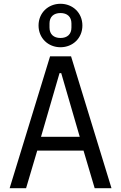

<svg xmlns="http://www.w3.org/2000/svg" viewBox="-20 -996 640 1016"><path d="M570 0 356 -698H245L31 0H118L177 -199H422L481 0ZM402 -272H197L295 -609H304ZM300 -746C365 -746 416 -794 416 -861C416 -928 365 -976 300 -976C235 -976 184 -928 184 -861C184 -794 235 -746 300 -746ZM300 -795C264 -795 242 -815 242 -850V-872C242 -907 264 -927 300 -927C336 -927 358 -907 358 -872V-850C358 -815 336 -795 300 -795Z"/></svg>

Font: IBM Mono
Style: Regular
Weight: 400
Monospace: yes
Designer: Mike Abbink, Paul van der Laan, Pieter van Rosmalen
Foundry: Bold Monday
Version: Version 2.3